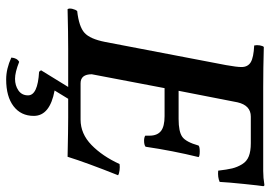

<svg xmlns="http://www.w3.org/2000/svg" viewBox="-150 -540 894 635"><g transform="rotate(90 297.5 -222.0)"><path d="M211.9 89.8 267.1 0H141.1Q89.8 0 9.8 2Q6.3 -3.4 8.8 -13.9Q11.2 -24.4 16.1 -29.8Q67.9 -35.6 88.1 -54Q108.4 -72.3 118.2 -122.1L194.8 -522Q201.2 -557.6 201.2 -573.2Q201.2 -594.2 185.3 -603.8Q169.4 -613.3 129.9 -615.2Q127.9 -624 129.6 -633.8Q131.3 -643.6 134.8 -647Q205.1 -645 268.1 -645H544.9Q567.9 -645 590.8 -648.9Q595.2 -648.9 595.2 -645Q593.3 -633.8 587.9 -581.3Q582.5 -528.8 581.1 -501Q565.9 -494.1 543.9 -496.1Q540.5 -525.4 536.4 -542.5Q532.2 -559.6 522.7 -575.2Q513.2 -590.8 496.3 -597.4Q479.5 -604 453.1 -604H365.2Q328.1 -604 317.9 -560.1L279.8 -365.2H373Q415 -365.2 432.1 -377.4Q449.2 -389.6 460.9 -431.2Q464.8 -435.1 480 -435.1Q496.6 -435.1 499 -431.2Q478 -345.7 464.8 -255.9Q458.5 -251 444.8 -251Q434.1 -251 428.2 -254.9V-269Q428.2 -294.4 413.1 -306.6Q397.9 -318.8 363.8 -318.8H271L225.1 -78.1Q225.1 -41 254.9 -41H375Q421.9 -41 459 -77.1Q496.1 -113.3 522 -169.9Q531.2 -171.4 542.7 -169.9Q554.2 -168.5 559.1 -165Q517.6 -61 498 2Q495.6 2 472.7 1.5Q449.7 1 419.4 0.5Q389.2 0 369.1 0H306.2L278.8 44.9Q362.8 60.5 362.8 113.8Q362.8 156.2 330.8 180.7Q298.8 205.1 242.2 205.1Q207 205.1 169.9 188Q171.4 168.9 184.1 162.1Q218.8 175.8 240.2 175.8Q262.2 175.8 278.6 164.6Q294.9 153.3 294.9 132.8Q294.9 100.6 216.8 96.2Z"/></g></svg>

Font: Common Serif SemiBold
Style: Italic
Weight: 600
Italic angle: -12°
Designer: Philipp H. Poll, Khaled Hosny
Foundry: Stefan Peev, Context Ltd.
Version: Version 1.026